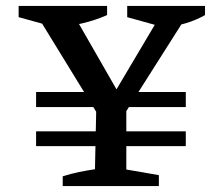

<svg xmlns="http://www.w3.org/2000/svg" viewBox="-20 -629 755 649"><path d="M102 -267V-318H608V-267ZM102 -135V-185H608V-135ZM328 -214 104 -579V-609H212L391 -297H356L541 -609H613V-578L382 -214ZM192 0V-33Q220 -42 247 -47.5Q274 -53 301 -57L306 -293H407V-56L517 -37V0ZM170 -536 43 -571V-609H342V-578Q301 -560 257.5 -550Q214 -540 170 -536ZM536 -536 410 -571V-609H673V-578Q641 -560 606.5 -550Q572 -540 536 -536Z"/></svg>

Font: Piazzolla Thin SemiBold
Style: Regular
Weight: 600
Version: Version 2.005